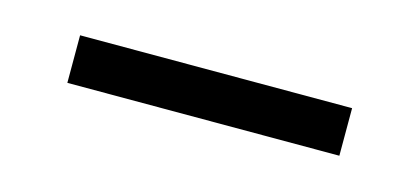

<svg xmlns="http://www.w3.org/2000/svg" viewBox="-25 -347 425 195"><g transform="rotate(15 188.0 -250.0)"><path d="M45 -275H331V-225H45Z"/></g></svg>

Font: Epunda Slab Light
Style: Regular
Weight: 300
Designer: Simon Atzbach
Foundry: typofactur
Version: Version 1.102